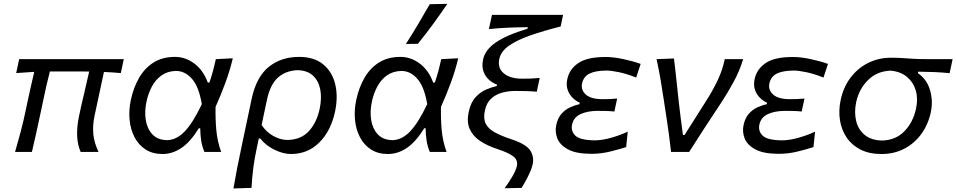

<svg xmlns="http://www.w3.org/2000/svg" viewBox="-20 -812 5110 1026"><path d="M60.5 0Q76.5 -55 90.2 -106.8Q104 -158.5 117 -220.5L127 -268.5Q137 -314.5 145.8 -353.5Q154.5 -392.5 163 -428L66.5 -421.5L82.5 -496H641.5L625.5 -421.5Q603.5 -423.5 580.8 -425Q558 -426.5 535.5 -427.5L485.5 -194.5Q474.5 -143 478.5 -97Q482.5 -51 506.5 0H411Q394 -38.5 392.2 -87Q390.5 -135.5 402 -190Q413 -243.5 426.8 -300.5Q440.5 -357.5 456.5 -429.5Q442.5 -429.5 427.5 -430H246.5Q237.5 -395 229 -358.5Q220.5 -322 212.5 -282.5L198.5 -216.5Q186 -158.5 174.8 -106.5Q163.5 -54.5 150.5 0Z M849 11Q795.5 11 758 -13.2Q720.5 -37.5 699 -78.8Q677.5 -120 672.5 -171.5Q667.5 -223 679 -277.5Q693.5 -345 723.8 -397Q754 -449 801.5 -478.5Q849 -508 915.5 -508Q971 -508 1018.8 -472.2Q1066.5 -436.5 1090.5 -370.5H1099Q1111.5 -407 1119.5 -437.8Q1127.5 -468.5 1133.5 -496L1224 -500.5Q1209 -436 1184.2 -369Q1159.5 -302 1132 -241Q1130.5 -179.5 1135.8 -118.2Q1141 -57 1162 0H1072.5Q1060 -28.5 1055 -61.8Q1050 -95 1050 -126.5H1042.5Q997.5 -53.5 949.2 -21.2Q901 11 849 11ZM871.5 -63Q922.5 -63.5 966.8 -109.5Q1011 -155.5 1058.5 -255.5Q1042.5 -349.5 1005.5 -391.2Q968.5 -433 920 -433Q874.5 -431.5 842.8 -408.8Q811 -386 791.5 -349.2Q772 -312.5 763 -269.5Q751.5 -217 759 -170.5Q766.5 -124 794.2 -94.2Q822 -64.5 871.5 -63Z M1227.5 195Q1237 140 1247.2 87.2Q1257.5 34.5 1270.5 -26.5L1324.5 -282.5Q1349 -399.5 1415.2 -453.8Q1481.5 -508 1578.5 -508Q1659 -508 1707.2 -468Q1755.5 -428 1771.2 -362.2Q1787 -296.5 1771 -218.5Q1749 -113.5 1687 -51.2Q1625 11 1535 11Q1493.5 11 1446.5 -12Q1399.5 -35 1370.5 -72H1363L1352.5 -23Q1340 35 1333.5 86Q1327 137 1324 192ZM1517 -64Q1590.5 -66 1632 -112.8Q1673.5 -159.5 1688.5 -232Q1700 -287 1691.5 -333Q1683 -379 1653.2 -407.2Q1623.5 -435.5 1570.5 -437Q1506.5 -434.5 1465 -397.2Q1423.5 -360 1406 -276.5L1378 -144Q1403 -106 1441.2 -85Q1479.5 -64 1517 -64Z M2053.5 11Q2000 11 1962.5 -13.2Q1925 -37.5 1903.5 -78.8Q1882 -120 1877 -171.5Q1872 -223 1883.5 -277.5Q1898 -345 1928.2 -397Q1958.5 -449 2006 -478.5Q2053.5 -508 2120 -508Q2175.5 -508 2223.2 -472.2Q2271 -436.5 2295 -370.5H2303.5Q2316 -407 2324 -437.8Q2332 -468.5 2338 -496L2428.5 -500.5Q2413.5 -436 2388.8 -369Q2364 -302 2336.5 -241Q2335 -179.5 2340.2 -118.2Q2345.5 -57 2366.5 0H2277Q2264.5 -28.5 2259.5 -61.8Q2254.5 -95 2254.5 -126.5H2247Q2202 -53.5 2153.8 -21.2Q2105.5 11 2053.5 11ZM2076 -63Q2127 -63.5 2171.2 -109.5Q2215.5 -155.5 2263 -255.5Q2247 -349.5 2210 -391.2Q2173 -433 2124.5 -433Q2079 -431.5 2047.2 -408.8Q2015.5 -386 1996 -349.2Q1976.5 -312.5 1967.5 -269.5Q1956 -217 1963.5 -170.5Q1971 -124 1998.8 -94.2Q2026.5 -64.5 2076 -63ZM2149 -577Q2183 -630 2214.5 -683.2Q2246 -736.5 2276.5 -789.5L2370.5 -791.5Q2333.5 -737 2294.2 -683.2Q2255 -629.5 2213 -578Z M2676.5 194Q2697 166 2716.8 133Q2736.5 100 2742 75Q2748.5 44.5 2724.2 24.8Q2700 5 2639.5 -15Q2585 -32.5 2546 -58.5Q2507 -84.5 2490 -122.5Q2473 -160.5 2485 -215Q2495.5 -265 2521.8 -293Q2548 -321 2579 -334Q2610 -347 2634 -352L2636 -360Q2616 -366.5 2595.8 -383.2Q2575.5 -400 2564.5 -427.8Q2553.5 -455.5 2561.5 -494.5Q2572.5 -546 2629.5 -585.2Q2686.5 -624.5 2799 -658.5L2800.5 -666.5H2789Q2753.5 -666.5 2698 -664.2Q2642.5 -662 2592.5 -656.5L2609 -732.5H2989L2976 -670.5Q2885 -647.5 2814.5 -623Q2744 -598.5 2700.8 -568.5Q2657.5 -538.5 2648.5 -498.5Q2637.5 -449.5 2671.2 -420.8Q2705 -392 2767.5 -391.5Q2795 -391.5 2817.2 -392.2Q2839.5 -393 2864 -395.5L2848.5 -322Q2821 -324.5 2793.2 -325.2Q2765.5 -326 2734 -326Q2696 -326 2662 -316.5Q2628 -307 2603.8 -284.2Q2579.5 -261.5 2571 -221Q2562 -178.5 2575.5 -151.2Q2589 -124 2624.5 -104.5Q2660 -85 2716.5 -66.5Q2792 -41 2813.5 -8Q2835 25 2826.5 66Q2822 86.5 2811.2 110.2Q2800.5 134 2788.5 155.8Q2776.5 177.5 2767.5 192Z M3141 10Q3059.5 10 3015.8 -13.5Q2972 -37 2958.2 -72.5Q2944.5 -108 2952.5 -144Q2960.5 -181.5 2980.5 -204Q3000.5 -226.5 3026 -238.2Q3051.5 -250 3076.5 -255L3078 -263Q3060.5 -270.5 3042.2 -287.2Q3024 -304 3014.2 -329.5Q3004.5 -355 3011.5 -389.5Q3023 -443 3070.8 -475.2Q3118.5 -507.5 3216 -507.5Q3258.5 -507.5 3311.8 -496Q3365 -484.5 3403.5 -470.5L3379.5 -397.5Q3329.5 -417.5 3287.8 -426.2Q3246 -435 3220.5 -435Q3162 -434.5 3130.2 -418.8Q3098.5 -403 3090.5 -366.5Q3083 -331 3110.8 -306.5Q3138.5 -282 3200 -282Q3221.5 -282 3240.5 -282.8Q3259.5 -283.5 3278 -285.5L3263 -216Q3242 -218.5 3221 -219Q3200 -219.5 3173.5 -219.5Q3120.5 -219.5 3083 -202.5Q3045.5 -185.5 3037 -146.5Q3029.5 -111 3054.8 -87Q3080 -63 3157.5 -62Q3197 -62 3246.5 -76Q3296 -90 3334.5 -108.5L3326 -26Q3292.5 -15 3242.2 -2.5Q3192 10 3141 10Z M3566 0Q3561 -46 3554.5 -94.5Q3548 -143 3541 -187L3527.5 -276Q3519.5 -330.5 3510 -386Q3500.5 -441.5 3488.5 -496L3581.5 -499.5Q3590 -431 3598.8 -345.5Q3607.5 -260 3617.5 -181.5L3629.5 -90.5H3638L3765 -291Q3799 -347 3820.5 -395.2Q3842 -443.5 3853 -496H3951Q3933.5 -435.5 3900.5 -374.8Q3867.5 -314 3834 -263.5Q3790 -197 3746.8 -131Q3703.5 -65 3662.5 0Z M4142 10Q4060.5 10 4016.8 -13.5Q3973 -37 3959.2 -72.5Q3945.5 -108 3953.5 -144Q3961.5 -181.5 3981.5 -204Q4001.5 -226.5 4027 -238.2Q4052.5 -250 4077.5 -255L4079 -263Q4061.5 -270.5 4043.2 -287.2Q4025 -304 4015.2 -329.5Q4005.5 -355 4012.5 -389.5Q4024 -443 4071.8 -475.2Q4119.5 -507.5 4217 -507.5Q4259.5 -507.5 4312.8 -496Q4366 -484.5 4404.5 -470.5L4380.5 -397.5Q4330.5 -417.5 4288.8 -426.2Q4247 -435 4221.5 -435Q4163 -434.5 4131.2 -418.8Q4099.5 -403 4091.5 -366.5Q4084 -331 4111.8 -306.5Q4139.5 -282 4201 -282Q4222.5 -282 4241.5 -282.8Q4260.5 -283.5 4279 -285.5L4264 -216Q4243 -218.5 4222 -219Q4201 -219.5 4174.5 -219.5Q4121.5 -219.5 4084 -202.5Q4046.5 -185.5 4038 -146.5Q4030.5 -111 4055.8 -87Q4081 -63 4158.5 -62Q4198 -62 4247.5 -76Q4297 -90 4335.5 -108.5L4327 -26Q4293.5 -15 4243.2 -2.5Q4193 10 4142 10Z M4690.5 11Q4624.5 11 4577.8 -13Q4531 -37 4503.8 -77.8Q4476.5 -118.5 4468.5 -169.8Q4460.5 -221 4472 -276Q4486 -345 4524.5 -396.2Q4563 -447.5 4618.8 -475.5Q4674.5 -503.5 4741.5 -503.5Q4775 -503.5 4801 -501.8Q4827 -500 4858 -498Q4889 -496 4938 -496H5070.5L5054.5 -421Q5015.5 -425 4974 -426.8Q4932.5 -428.5 4886.5 -429L4885 -421Q4932 -389.5 4949.5 -331.5Q4967 -273.5 4954 -212Q4939.5 -145.5 4902.8 -95.2Q4866 -45 4811.8 -17Q4757.5 11 4690.5 11ZM4693.5 -61Q4767.5 -63 4813.8 -111.5Q4860 -160 4875 -231.5Q4886.5 -283.5 4873.8 -327.8Q4861 -372 4827 -400.8Q4793 -429.5 4739.5 -434.5Q4666.5 -432 4618.2 -383.8Q4570 -335.5 4555 -265.5Q4544 -212 4555 -166Q4566 -120 4600.5 -91.2Q4635 -62.5 4693.5 -61Z"/></svg>

Font: Commissioner Flair
Style: Italic
Weight: 400
Italic angle: -12°
Designer: Kostas Bartsokas
Foundry: Kostas Bartsokas
Version: Version 1.000; ttfautohint (v1.8.3)